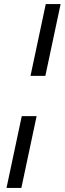

<svg xmlns="http://www.w3.org/2000/svg" viewBox="-20 -763 318 944"><path d="M205 -743 130 -390H203L278 -743ZM87 -192 12 161H85L160 -192Z"/></svg>

Font: Saira UNSAM
Style: Italic
Weight: 400
Italic angle: -12°
Designer: Hector Gatti with collaboration of the Omnibus-Type team
Foundry: Omnibus-Type
Version: Version 0.072;PS 000.072;hotconv 1.0.88;makeotf.lib2.5.64775